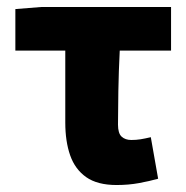

<svg xmlns="http://www.w3.org/2000/svg" viewBox="-20 -518 534 550"><path d="M314 12Q259 12 227 -10.5Q195 -33 181 -73Q167 -113 167 -167V-373H24V-492L99 -498H470V-373H323Q320 -313 319 -256.5Q318 -200 318 -161Q318 -136 328.5 -126.5Q339 -117 356 -117Q370 -117 382.5 -119Q395 -121 412 -125L433 -6Q408 1 378 6.5Q348 12 314 12Z"/></svg>

Font: Source Sans 3 ExtraBold
Style: Regular
Weight: 800
Designer: Paul D. Hunt
Foundry: Adobe
Version: Version 3.052;hotconv 1.1.0;makeotfexe 2.6.0